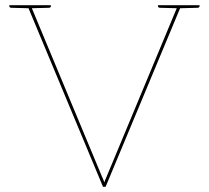

<svg xmlns="http://www.w3.org/2000/svg" viewBox="-20 -720 805 740"><path d="M377 0 85 -700H94Q96 -700 97.5 -698.5Q99 -697 100 -695L374 -37Q377 -30 379 -25.5Q381 -21 382 -17Q383 -21 385 -25.5Q387 -30 390 -37L664 -695Q665 -697 667 -698.5Q669 -700 671 -700H679L387 0ZM89 -692V-700H105V-692ZM659 -692V-700H675V-692ZM101 -700 100 -688 23 -690Q21 -690 18.5 -691.5Q16 -693 16 -695V-700ZM176 -700V-695Q176 -693 173.5 -691.5Q171 -690 169 -690L92 -688L91 -700ZM674 -700 673 -688 596 -690Q594 -690 591.5 -691.5Q589 -693 589 -695V-700ZM749 -700V-695Q749 -693 746.5 -691.5Q744 -690 742 -690L665 -688L664 -700Z"/></svg>

Font: Aleo Thin
Style: Regular
Weight: 250
Designer: Alessio Laiso
Foundry: Alessio Laiso
Version: Version 2.001;gftools[0.9.29]